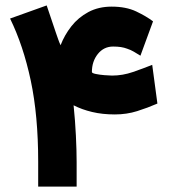

<svg xmlns="http://www.w3.org/2000/svg" viewBox="-20 -687 623 707"><path d="M151.9 -667 186 -565.9Q189.9 -554.7 194.1 -542.7Q198.2 -530.8 203.1 -520.5Q217.3 -557.6 242.7 -590.1Q268.1 -622.6 305.4 -642.6Q342.8 -662.6 391.1 -662.6Q444.3 -662.6 481.7 -644.8Q519 -627 543.5 -608.4L497.1 -481.9Q484.4 -489.7 472.9 -496.6Q461.4 -503.4 447.8 -507.8Q437.5 -511.7 425 -513.7Q412.6 -515.6 396.5 -515.6Q362.3 -515.6 340.3 -488.3Q318.4 -460.9 318.4 -421.9Q318.4 -417.5 332.8 -414.6Q347.2 -411.6 365 -410.2Q382.8 -408.7 392.6 -408.7Q431.6 -408.7 469.7 -421.9Q507.8 -435.1 540.5 -448.2L559.6 -305.7Q523.9 -290 485.1 -277.8Q446.3 -265.6 402.8 -265.6Q356.9 -265.6 319.1 -274.7Q281.2 -283.7 251 -299.3Q256.8 -243.2 259.5 -187.3Q262.2 -131.3 262.2 -90.3V0H120.6V-91.8Q120.6 -261.2 93.3 -390.1Q65.9 -519 17.1 -618.7Z"/></svg>

Font: Vazir Black FD
Style: Black-FD
Weight: 900
Designer: Saber Rastikerdar
Foundry: Saber Rastikerdar
Version: Version 30.0.0